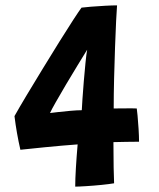

<svg xmlns="http://www.w3.org/2000/svg" viewBox="-20 -691 592 716"><path d="M498.5 -162.5Q476 -162.5 451.2 -162Q426.5 -161.5 403 -161Q403 -104.5 403.8 -66Q404.5 -27.5 405.5 -7.5Q388.5 -4.5 358.8 -1.5Q329 1.5 301 3.2Q273 5 260.5 5Q260.5 -22.5 263 -64.2Q265.5 -106 269.5 -152.5Q243 -150.5 210.5 -147.8Q178 -145 146.2 -141.8Q114.5 -138.5 90 -136Q65.5 -133.5 56 -132.5Q49 -163 43.5 -194.2Q38 -225.5 34 -258Q51 -288.5 79 -335.2Q107 -382 139 -434.2Q171 -486.5 201 -534.8Q231 -583 253.5 -617.5Q276 -652 284 -662.5Q294 -664 319.2 -666Q344.5 -668 371.8 -669.5Q399 -671 416.5 -671Q415 -654 413 -612.2Q411 -570.5 409 -514.8Q407 -459 405.5 -399Q404 -339 404 -286.5Q418.5 -286.5 437 -286.8Q455.5 -287 470.5 -287Q485.5 -287 490 -286.5Q491 -282 493 -259.8Q495 -237.5 496.8 -210.2Q498.5 -183 498.5 -162.5ZM305 -505.5Q290.5 -482 269.2 -447.2Q248 -412.5 226.2 -375.8Q204.5 -339 188 -310Q171.5 -281 166.5 -269.5Q173.5 -270.5 195.8 -273Q218 -275.5 243.2 -277.8Q268.5 -280 285 -280Q285.5 -292 287.5 -321.8Q289.5 -351.5 292.5 -388Q295.5 -424.5 298.8 -456.8Q302 -489 305 -505.5Z"/></svg>

Font: Grandstander
Style: Bold
Weight: 700
Designer: Tyler Finck
Foundry: Etcetera Type Co
Version: Version 1.200; ttfautohint (v1.8.3)